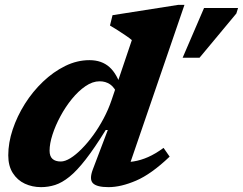

<svg xmlns="http://www.w3.org/2000/svg" viewBox="-20 -757 1000 790"><path d="M466 -363.5Q452 -397 433.2 -409.8Q414.5 -422.5 390 -422.5Q361 -422.5 331.8 -402.5Q302.5 -382.5 276 -350Q249.5 -317.5 228.8 -279Q208 -240.5 196 -203.2Q184 -166 184 -137Q184 -114 196 -103.2Q208 -92.5 230 -92.5Q247.5 -92.5 269.8 -106.2Q292 -120 316.2 -144.5Q340.5 -169 363.8 -201Q387 -233 406.5 -269.8Q426 -306.5 439 -345L522.5 -592Q514 -599.5 497.8 -610.5Q481.5 -621.5 464 -632.8Q446.5 -644 432.5 -652L443 -694.5L713.5 -737H739L499 -37.5L466.5 -89.5Q500 -88 529.8 -92.8Q559.5 -97.5 589.5 -110.8Q619.5 -124 653 -148.5L678 -112.5Q602.5 -40.5 540 -13.8Q477.5 13 426.5 13Q378.5 13 362.5 -3Q346.5 -19 362 -60L423.5 -222H415Q368.5 -147 332.2 -100.5Q296 -54 265.5 -29.5Q235 -5 206.8 4Q178.5 13 149 13Q113 13 82.2 -1.2Q51.5 -15.5 32.8 -44.8Q14 -74 14 -118Q14 -169.5 32.2 -224.2Q50.5 -279 82.5 -329.8Q114.5 -380.5 157 -421Q199.5 -461.5 248.2 -485.5Q297 -509.5 348 -509.5Q398.5 -509.5 430.5 -480.8Q462.5 -452 480 -393ZM731.5 -519.5 819.5 -724H959.5L952.5 -701.5L801 -519.5Z"/></svg>

Font: Newsreader 9pt
Style: Bold Italic
Weight: 700
Italic angle: -17°
Designer: Hugues Gentile
Foundry: Production Type
Version: Version 1.003